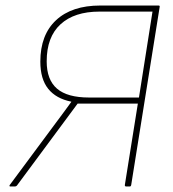

<svg xmlns="http://www.w3.org/2000/svg" viewBox="-20 -675 626 695"><path d="M17 0Q15 0 14.5 -1.5Q14 -3 15 -5L176 -222Q191 -242 206.5 -263Q222 -284 238 -306V-307Q183 -318 154.5 -353.5Q126 -389 126 -452Q126 -549 183 -602Q240 -655 343 -655H554Q559 -655 558 -650L455 -6Q454 0 450 0H437Q431 0 432 -6L479 -300H261L41 -3Q38 0 34 0ZM302 -322H483L532 -633H340Q249 -633 199 -587Q149 -541 149 -453Q149 -386 186.5 -354Q224 -322 302 -322Z"/></svg>

Font: Sofia Sans Thin
Style: Italic
Weight: 250
Italic angle: -9°
Version: Version 4.100-B